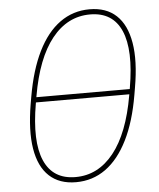

<svg xmlns="http://www.w3.org/2000/svg" viewBox="-53 -781 689 834"><g transform="rotate(-5 291.5 -363.5)"><path d="M245.1 7.8Q172.9 7.8 128.7 -33.2Q84.5 -74.2 71.5 -153.6Q58.6 -232.9 78.1 -348.1L83.5 -379.4Q103.5 -494.6 142.8 -574Q182.1 -653.3 239 -694.3Q295.9 -735.4 368.2 -735.4Q440.9 -735.4 484.9 -694.3Q528.8 -653.3 542.2 -574Q555.7 -494.6 535.6 -379.4L530.3 -348.1Q510.7 -232.9 471.2 -153.6Q431.6 -74.2 374.8 -33.2Q317.9 7.8 245.1 7.8ZM245.1 -14.6Q343.8 -14.6 411.6 -99.6Q479.5 -184.6 507.8 -348.1L513.2 -379.4Q541.5 -543 504.4 -627.9Q467.3 -712.9 368.7 -712.9Q270 -712.9 202.1 -627.9Q134.3 -543 106 -379.4L100.6 -348.1Q72.3 -184.6 109.4 -99.6Q146.5 -14.6 245.1 -14.6ZM89.8 -352.5 93.3 -375H523.9L520.5 -352.5Z"/></g></svg>

Font: Inter 18pt Thin
Style: Italic
Weight: 250
Italic angle: -9.3988°
Version: Version 4.001;git-66647c0bb